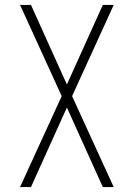

<svg xmlns="http://www.w3.org/2000/svg" viewBox="-20 -540 540 775"><path d="M61 215 229 -152 61 -520H105L250 -199L395 -520H439L271 -152L439 215H395L250 -106L105 215Z"/></svg>

Font: Iosevka SS18 Extralight
Style: Regular
Weight: 200
Monospace: yes
Designer: Belleve Invis
Foundry: Belleve Invis
Version: Version 25.1.1; ttfautohint (v1.8.4)